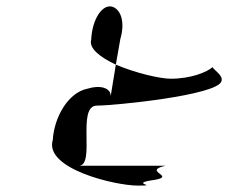

<svg xmlns="http://www.w3.org/2000/svg" viewBox="-20 -762 713 600"><path d="M145 -325C117 -235 339 -182 411 -182C483 -182 376 -188 464 -200C531 -212 423 -227 497 -244H226C280 -244 218 -432 283 -432C337 -432 659 -464 672 -508C678 -526 652 -540 644 -552C627 -537 578 -516 513 -516C480 -516 403 -534 342 -560L326 -462C326 -488 292 -497 254 -485C192 -473 149 -394 145 -325ZM265 -638C268 -703 301 -753 334 -740C361 -728 370 -687 356 -640L342 -560C293 -583 257 -611 265 -638Z"/></svg>

Font: bitstorm
Style: extobl
Weight: 400
Version: Version 0.2